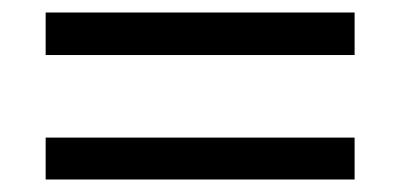

<svg xmlns="http://www.w3.org/2000/svg" viewBox="-20 -441 640 307"><path d="M53 -353V-421H547V-353ZM53 -154V-221H547V-154Z"/></svg>

Font: Mulish ExtraLight Medium
Style: Regular
Weight: 500
Version: Version 3.603